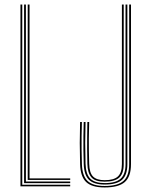

<svg xmlns="http://www.w3.org/2000/svg" viewBox="-20 -820 662 845"><path d="M70 0V-800H78V-7H289V0ZM86 -14V-800H94V-21H289V-14ZM102 -28V-800H110V-35H289V-28ZM440.5 5Q384 5 359 -19Q334 -43 332.5 -98Q331 -150.5 331 -190.5Q331 -230.5 332.5 -283H340.5Q339.5 -248 339.1 -219.4Q338.8 -190.8 339.1 -162.1Q339.5 -133.5 340.5 -98Q342 -46.2 365.2 -23.9Q388.5 -1.5 440.5 -1.5Q498.5 -1.5 523.5 -23.9Q548.5 -46.2 548.5 -98V-800H556.5V-98Q556.5 -43 529.5 -19Q502.5 5 440.5 5ZM440.5 -7.8Q393 -7.8 371.5 -28.8Q350 -49.8 348.5 -98Q347.5 -132 347.1 -161.2Q346.8 -190.5 347.1 -219.8Q347.5 -249 348.5 -283H356.5Q355 -231.2 355 -191Q355 -150.8 356.5 -99Q358 -52.2 378.1 -33.2Q398.2 -14.2 440.5 -14.2Q489.8 -14.2 511.1 -33.8Q532.5 -53.2 532.5 -98V-800H540.5V-98Q540.5 -49.8 517.4 -28.8Q494.2 -7.8 440.5 -7.8ZM440.5 -20.5Q398.2 -20.5 381.9 -39.9Q365.5 -59.2 364.5 -98.5Q363.8 -136.8 363.5 -163.1Q363.2 -189.5 363.6 -216.4Q364 -243.2 364.5 -283H372.5Q371.2 -239.8 371 -210.5Q370.8 -181.2 371.2 -156Q371.8 -130.8 372.5 -99Q373.5 -59.2 389.6 -43.1Q405.8 -27 440.5 -27Q481.2 -27 498.9 -43.5Q516.5 -60 516.5 -98V-800H524.5V-98Q524.5 -56.5 505 -38.5Q485.5 -20.5 440.5 -20.5Z"/></svg>

Font: Big Shoulders Inline Text Thin Thin
Style: Regular
Weight: 250
Version: Version 2.002